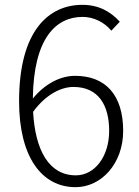

<svg xmlns="http://www.w3.org/2000/svg" viewBox="-20 -762 575 795"><path d="M293 13C399 13 490 -84 490 -220C490 -371 415 -448 291 -448C228 -448 164 -413 116 -354C119 -606 213 -692 322 -692C367 -692 411 -671 441 -635L476 -672C438 -714 389 -742 321 -742C184 -742 59 -638 59 -343C59 -113 152 13 293 13ZM117 -299C172 -374 236 -402 284 -402C388 -402 432 -326 432 -220C432 -115 373 -36 294 -36C183 -36 126 -139 117 -299Z"/></svg>

Font: Noto Sans CJK SC Light
Style: Regular
Weight: 300
Designer: Ryoko NISHIZUKA 西塚涼子 (kana, bopomofo & ideographs); Paul D. Hunt (Latin, Greek & Cyrillic); Sandoll Communications 산돌커뮤니
Foundry: Adobe
Version: Version 2.004;hotconv 1.0.118;makeotfexe 2.5.65603